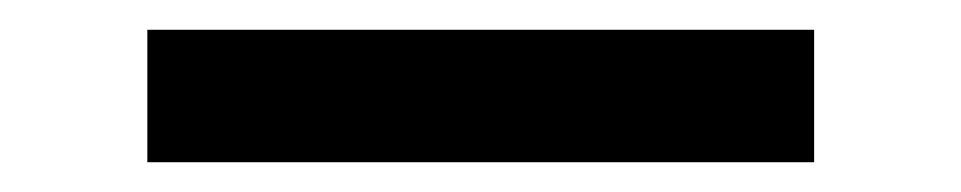

<svg xmlns="http://www.w3.org/2000/svg" viewBox="-20 100 646 129"><path d="M79 120H527V209H79Z"/></svg>

Font: Piazzolla 24pt
Style: Bold
Weight: 700
Designer: Juan Pablo del Peral
Foundry: Huerta Tipografica
Version: Version 2.005